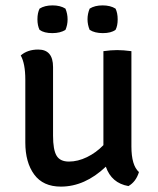

<svg xmlns="http://www.w3.org/2000/svg" viewBox="-20 -684 587 713"><path d="M74 -155V-388Q74 -448 57 -478Q82 -500 122 -500Q177 -500 177 -435V-180Q177 -128 190 -106Q203 -84 236 -84Q269 -84 303 -100.5Q337 -117 364 -145V-494Q392 -498 415 -498Q438 -498 468 -494V-140Q468 -70 496 -45Q485 -9 457 7Q394 -4 373 -65Q295 9 206 9Q140 9 107 -36Q74 -81 74 -155ZM313 -573Q305 -592 305 -612.5Q305 -633 313 -652Q332 -664 361 -664Q390 -664 409 -652Q417 -636 417 -612Q417 -588 409 -573Q392 -561 362 -561Q332 -561 313 -573ZM127 -573Q119 -589 119 -612.5Q119 -636 127 -652Q146 -664 175 -664Q204 -664 223 -652Q231 -633 231 -612Q231 -591 223 -573Q204 -561 174 -561Q144 -561 127 -573Z"/></svg>

Font: Signika
Style: Regular
Weight: 400
Designer: Anna Giedrys
Foundry: Anna Giedrys
Version: Version 1.001